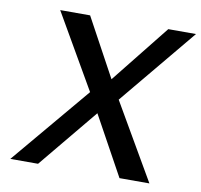

<svg xmlns="http://www.w3.org/2000/svg" viewBox="-78 -783 907 866"><g transform="rotate(10 375.5 -350.0)"><path d="M411 -433 624 -700H751L459 -348L661 0H524L375 -271L151 0H24L326 -359L129 -700H266Z"/></g></svg>

Font: Lexend
Style: Italic
Weight: 400
Italic angle: -8.13011°
Designer: Bonnie Shaver-Troup, Thomas Jockin
Foundry: Lexend
Version: Version 1.007